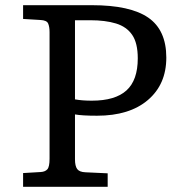

<svg xmlns="http://www.w3.org/2000/svg" viewBox="-20 -720 697 740"><path d="M69 0V-53L137 -57Q154 -58 162.5 -67.5Q171 -77 171 -108V-596Q171 -617 165.5 -629.5Q160 -642 135 -643L69 -647V-700H334Q482 -700 551.5 -652Q621 -604 621 -498Q621 -395 550 -334.5Q479 -274 354 -274Q296 -274 269 -279V-106Q269 -80 277.5 -68.5Q286 -57 309 -56L395 -52V0ZM334 -332Q424 -332 467.5 -371.5Q511 -411 511 -495Q511 -554 489.5 -585.5Q468 -617 427 -629.5Q386 -642 328 -642H269V-337Q296 -332 334 -332Z"/></svg>

Font: Literata 7pt
Style: Regular
Weight: 400
Designer: Latin by Veronika Burian and Jose Scaglione. Greek by Irene Vlachou. Cyrillic by Vera Evstafieva.
Foundry: TypeTogether
Version: Version 3.002